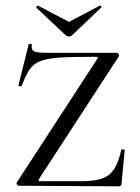

<svg xmlns="http://www.w3.org/2000/svg" viewBox="-20 -654 492 676"><path d="M211 -530C217 -524 228 -524 234 -530L336 -627C340 -630 334 -636 331 -634L223 -577L114 -634C112 -635 105 -629 108 -627ZM40 -13C36 -8 40 0 46 0L399 2C405 2 408 -4 408 -8L419 -125C419 -129 409 -129 407 -126C386 -38 359 -16 262 -16H123C115 -16 114 -18 118 -25L398 -455C401 -460 397 -468 391 -468H150C98 -468 89 -473 92 -496C94 -499 82 -502 81 -498L45 -354C43 -351 55 -348 56 -352C95 -446 102 -454 317 -454C326 -454 326 -453 322 -446Z"/></svg>

Font: Cormorant SC
Style: Regular
Weight: 400
Designer: Christian Thalmann (Catharsis Fonts)
Version: Version 1.000;PS 001.000;hotconv 1.0.70;makeotf.lib2.5.58329